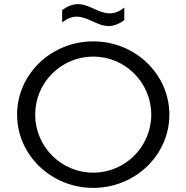

<svg xmlns="http://www.w3.org/2000/svg" viewBox="-20 -907 906 933"><path d="M584 -870C562 -853.1 540 -842 513 -842C486.4 -842 461.5 -852.9 436.6 -864.2C411.5 -875.7 386.1 -887 358.8 -887C331.8 -887 306.1 -875.4 282 -858V-798C304 -814.9 325.9 -826.1 352.9 -826.1C379.6 -826.1 404.5 -814.8 429.6 -803.4C454.9 -791.9 480.3 -780.4 507.8 -780.4C534.8 -780.4 560.1 -791.8 584 -809ZM63 -350C63 -153.5 228.8 6 433 6C637.2 6 803 -153.5 803 -350C803 -546.5 637.2 -706 433 -706C228.8 -706 63 -546.5 63 -350ZM151 -350C151 -505.7 277.3 -632 433 -632C588.7 -632 715 -505.7 715 -350C715 -194.3 588.7 -68 433 -68C277.3 -68 151 -194.3 151 -350Z"/></svg>

Font: Resamitz
Style: Bold
Weight: 700
Designer: gluk
Foundry: gluk
Version: Version 0.047